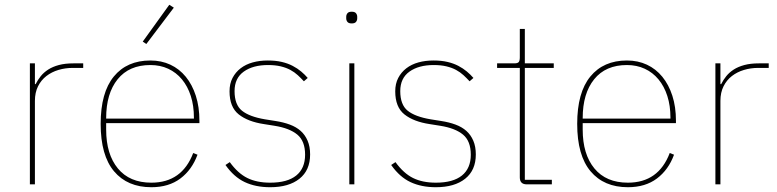

<svg xmlns="http://www.w3.org/2000/svg" viewBox="-20 -771 3248 803"><path d="M105 0V-506H126V-419H129Q138 -437 150.5 -452.5Q163 -468 181.5 -480Q200 -492 226 -499Q252 -506 287 -506H328V-487H284Q253 -487 224.5 -478.5Q196 -470 174 -453Q152 -436 139 -410Q126 -384 126 -349V0Z M613 12Q513 12 457 -54.5Q401 -121 401 -253Q401 -384 456 -451Q511 -518 609 -518Q655 -518 692.5 -500.5Q730 -483 757 -450Q784 -417 799 -370.5Q814 -324 814 -266V-256H424V-229Q424 -126 473 -66.5Q522 -7 613 -7Q741 -7 788 -131L806 -124Q783 -61 734.5 -24.5Q686 12 613 12ZM609 -499Q520 -499 472 -439.5Q424 -380 424 -277V-275H791V-279Q791 -329 778 -369.5Q765 -410 741 -439Q717 -468 683.5 -483.5Q650 -499 609 -499ZM592 -587 577 -597 688 -751 707 -739Z M1110 12Q1049 12 1003.5 -9.5Q958 -31 923 -81L941 -93Q975 -46 1014.5 -26.5Q1054 -7 1110 -7Q1182 -7 1219 -37Q1256 -67 1256 -124Q1256 -181 1223.5 -208Q1191 -235 1128 -245L1084 -252Q1017 -262 978.5 -292.5Q940 -323 940 -389Q940 -421 952.5 -445Q965 -469 986.5 -485.5Q1008 -502 1037 -510Q1066 -518 1100 -518Q1133 -518 1158.5 -512Q1184 -506 1204 -495.5Q1224 -485 1239.5 -472Q1255 -459 1267 -445L1251 -431Q1239 -444 1225.5 -456.5Q1212 -469 1194.5 -478.5Q1177 -488 1154 -493.5Q1131 -499 1101 -499Q1038 -499 999.5 -471.5Q961 -444 961 -390Q961 -333 992 -308Q1023 -283 1088 -272L1132 -265Q1165 -260 1192 -250Q1219 -240 1237.5 -223.5Q1256 -207 1266.5 -182.5Q1277 -158 1277 -125Q1277 -59 1232.5 -23.5Q1188 12 1110 12Z M1451 -673Q1438 -673 1433 -679.5Q1428 -686 1428 -694V-701Q1428 -709 1433 -715.5Q1438 -722 1451 -722Q1464 -722 1469 -715.5Q1474 -709 1474 -701V-694Q1474 -686 1469 -679.5Q1464 -673 1451 -673ZM1441 -506H1462V0H1441Z M1803 12Q1742 12 1696.5 -9.5Q1651 -31 1616 -81L1634 -93Q1668 -46 1707.5 -26.5Q1747 -7 1803 -7Q1875 -7 1912 -37Q1949 -67 1949 -124Q1949 -181 1916.5 -208Q1884 -235 1821 -245L1777 -252Q1710 -262 1671.5 -292.5Q1633 -323 1633 -389Q1633 -421 1645.5 -445Q1658 -469 1679.5 -485.5Q1701 -502 1730 -510Q1759 -518 1793 -518Q1826 -518 1851.5 -512Q1877 -506 1897 -495.5Q1917 -485 1932.5 -472Q1948 -459 1960 -445L1944 -431Q1932 -444 1918.5 -456.5Q1905 -469 1887.5 -478.5Q1870 -488 1847 -493.5Q1824 -499 1794 -499Q1731 -499 1692.5 -471.5Q1654 -444 1654 -390Q1654 -333 1685 -308Q1716 -283 1781 -272L1825 -265Q1858 -260 1885 -250Q1912 -240 1930.5 -223.5Q1949 -207 1959.5 -182.5Q1970 -158 1970 -125Q1970 -59 1925.5 -23.5Q1881 12 1803 12Z M2183 0Q2154 0 2154 -29V-487H2059V-506H2131Q2145 -506 2149.5 -511.5Q2154 -517 2154 -531V-650H2175V-506H2296V-487H2175V-19H2288V0Z M2606 12Q2506 12 2450 -54.5Q2394 -121 2394 -253Q2394 -384 2449 -451Q2504 -518 2602 -518Q2648 -518 2685.5 -500.5Q2723 -483 2750 -450Q2777 -417 2792 -370.5Q2807 -324 2807 -266V-256H2417V-229Q2417 -126 2466 -66.5Q2515 -7 2606 -7Q2734 -7 2781 -131L2799 -124Q2776 -61 2727.5 -24.5Q2679 12 2606 12ZM2602 -499Q2513 -499 2465 -439.5Q2417 -380 2417 -277V-275H2784V-279Q2784 -329 2771 -369.5Q2758 -410 2734 -439Q2710 -468 2676.5 -483.5Q2643 -499 2602 -499Z M2972 0V-506H2993V-419H2996Q3005 -437 3017.5 -452.5Q3030 -468 3048.5 -480Q3067 -492 3093 -499Q3119 -506 3154 -506H3195V-487H3151Q3120 -487 3091.5 -478.5Q3063 -470 3041 -453Q3019 -436 3006 -410Q2993 -384 2993 -349V0Z"/></svg>

Font: IBM Plex Sans Hebrew Thin
Style: Regular
Weight: 100
Designer: Mike Abbink, Paul van der Laan, Pieter van Rosmalen, Yanek Iontef
Foundry: Bold Monday
Version: Version 1.2